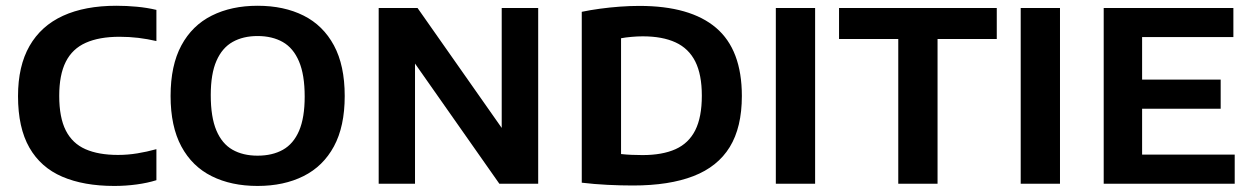

<svg xmlns="http://www.w3.org/2000/svg" viewBox="-20 -622 4236 650"><path d="M367 7.5Q263.5 7.5 190.8 -23.8Q118 -55 79.5 -122.2Q41 -189.5 41 -296.5Q41 -398.5 80 -466.5Q119 -534.5 193.2 -568.5Q267.5 -602.5 374 -602.5Q409 -602.5 443.5 -599.2Q478 -596 509.5 -588.5V-483Q479.5 -490 448.5 -493.8Q417.5 -497.5 384.5 -497.5Q316 -497.5 270.5 -477.2Q225 -457 202.8 -413Q180.5 -369 180.5 -297.5Q180.5 -224 202.8 -180.2Q225 -136.5 269.2 -117Q313.5 -97.5 379.5 -97.5Q412.5 -97.5 444.8 -102.8Q477 -108 509.5 -117V-12Q479.5 -2.5 442.2 2.5Q405 7.5 367 7.5Z M852 7.5Q763 7.5 696.8 -25.5Q630.5 -58.5 594 -126.2Q557.5 -194 557.5 -297Q557.5 -400.5 594 -468.2Q630.5 -536 697 -569.2Q763.5 -602.5 852 -602.5Q941.5 -602.5 1007.8 -569.2Q1074 -536 1110.5 -468.2Q1147 -400.5 1147 -297Q1147 -194 1110.5 -126.5Q1074 -59 1007.5 -25.8Q941 7.5 852 7.5ZM852 -95Q902 -95 937.8 -115Q973.5 -135 992.5 -179.2Q1011.5 -223.5 1011.5 -295Q1011.5 -369 992.2 -414.2Q973 -459.5 937.2 -479.8Q901.5 -500 852 -500Q803 -500 767.5 -480Q732 -460 712.8 -416Q693.5 -372 693.5 -300Q693.5 -225.5 712.5 -180.5Q731.5 -135.5 767 -115.2Q802.5 -95 852 -95Z M1262 0V-595H1393.5L1699.5 -159H1678.5V-595H1802V0H1670.5L1364.5 -436H1385V0Z M2123 6Q2082 6 2036.8 3.8Q1991.5 1.5 1949.5 -3.5V-582Q1978 -588 2011.2 -592.5Q2044.5 -597 2078.5 -599.5Q2112.5 -602 2144.5 -602Q2317 -602 2404.2 -527.8Q2491.5 -453.5 2491.5 -297Q2491.5 -191 2450.5 -124.2Q2409.5 -57.5 2327.5 -25.8Q2245.5 6 2123 6ZM2155 -97Q2222.5 -97 2267 -117Q2311.5 -137 2333.8 -181.2Q2356 -225.5 2356 -298Q2356 -369.5 2333.8 -413.8Q2311.5 -458 2267 -478.5Q2222.5 -499 2156 -499Q2138 -499 2118 -497.2Q2098 -495.5 2082.5 -492.5V-100.5Q2100.5 -98.5 2118.5 -97.8Q2136.5 -97 2155 -97Z M2606.5 0V-595H2739.5V0Z M3021 0V-490H2820.5V-595H3354.5V-490H3154V0Z M3435.5 0V-595H3568.5V0Z M3716.5 0V-595H4155.5V-496.5H3846.5V-98.5H4160V0ZM3795.5 -254V-352.5H4112.5V-254Z"/></svg>

Font: Encode Sans SC Condensed Thin SemiBold
Style: Regular
Weight: 600
Version: Version 3.002